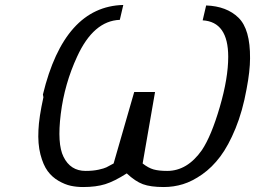

<svg xmlns="http://www.w3.org/2000/svg" viewBox="-20 -736 1028 774"><path d="M155 -344 153 -355Q239 -710 477 -716L463 -656Q357 -652 291 -508Q240 -398 225 -277Q210 -156 236 -104Q264 -47 325 -47Q355 -47 377.5 -52Q400 -57 409 -61.5Q418 -66 438 -77L521 -365H605L555 -77Q578 -59 599 -53Q620 -47 654 -47Q735 -47 794 -131Q832 -188 866 -304.5Q900 -421 900 -507Q900 -648 797 -654L811 -714Q894 -711 941.5 -664.5Q989 -618 988 -501Q988 -450 974 -377Q958 -288 929.5 -218.5Q901 -149 868 -105Q835 -61 795 -33Q755 -5 717.5 6.5Q680 18 640 18Q587 18 556 6.5Q525 -5 491 -37Q441 -5 404 6.5Q367 18 315 18Q289 18 265.5 13Q242 8 216 -7Q190 -22 172 -46.5Q154 -71 143 -113.5Q132 -156 135 -212Q137 -262 155 -344Z"/></svg>

Font: Coval
Style: Light Italic
Weight: 300
Foundry: Context Ltd
Version: Version 001.000